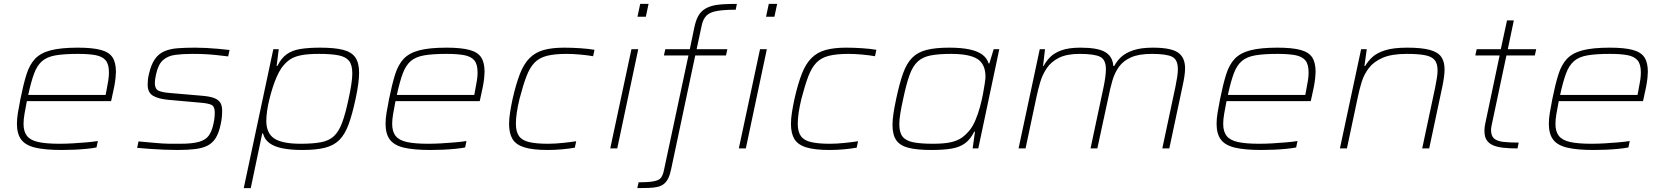

<svg xmlns="http://www.w3.org/2000/svg" viewBox="-20 -763 8556 987"><path d="M298 8Q212 8 161.5 -4Q111 -16 89 -45.5Q67 -75 67 -127Q67 -152 72 -183Q77 -214 85 -254Q100 -329 116 -380Q132 -431 160.5 -461Q189 -491 241 -504.5Q293 -518 380 -518Q455 -518 498 -506.5Q541 -495 558.5 -468Q576 -441 576 -394Q576 -382 574 -362.5Q572 -343 567 -316.5Q562 -290 554 -256L551 -243H118Q111 -207 106 -178Q101 -149 101 -126Q101 -87 118.5 -64.5Q136 -42 176.5 -33Q217 -24 286 -24Q317 -24 352.5 -26Q388 -28 422.5 -31Q457 -34 483 -38L476 -5Q456 -1 426 2Q396 5 363 6.5Q330 8 298 8ZM125 -275H523L527 -296Q534 -331 537 -351.5Q540 -372 540 -391Q540 -433 523 -453Q506 -473 471 -479.5Q436 -486 381 -486Q310 -486 266 -478.5Q222 -471 196.5 -449Q171 -427 155.5 -385.5Q140 -344 125 -275Z M893 8Q862 8 825 6.5Q788 5 751.5 2.5Q715 0 685 -3L692 -36Q737 -32 765 -29.5Q793 -27 813.5 -25.5Q834 -24 854.5 -24Q875 -24 905 -24Q969 -24 1003.5 -34Q1038 -44 1054 -67Q1070 -90 1078 -130Q1082 -148 1083 -162Q1084 -176 1084 -184Q1084 -216 1067 -224Q1050 -232 1012 -235L844 -250Q792 -255 765.5 -271.5Q739 -288 739 -328Q739 -341 740.5 -354.5Q742 -368 746 -384Q757 -432 776.5 -459.5Q796 -487 825 -499.5Q854 -512 893 -515Q932 -518 983 -518Q1009 -518 1040 -516.5Q1071 -515 1102.5 -512Q1134 -509 1160 -506L1153 -473Q1120 -477 1092 -480Q1064 -483 1034.5 -484.5Q1005 -486 967 -486Q919 -486 881 -481Q843 -476 818 -454Q793 -432 782 -380Q779 -367 777.5 -355.5Q776 -344 776 -336Q776 -306 794.5 -297Q813 -288 853 -285L1016 -271Q1055 -268 1078 -260Q1101 -252 1111.5 -236.5Q1122 -221 1122 -194Q1122 -177 1120.5 -161Q1119 -145 1114 -122Q1105 -79 1088.5 -53Q1072 -27 1046 -14Q1020 -1 982 3.5Q944 8 893 8Z M1233 204 1385 -510H1413L1402 -424H1406Q1425 -463 1453 -483.5Q1481 -504 1523 -511Q1565 -518 1626 -518Q1699 -518 1743 -507Q1787 -496 1806.5 -468Q1826 -440 1826 -389Q1826 -364 1821.5 -330.5Q1817 -297 1808 -255Q1791 -175 1772 -123.5Q1753 -72 1724.5 -43.5Q1696 -15 1650.5 -3.5Q1605 8 1535 8Q1475 8 1432.5 -0.5Q1390 -9 1365 -27.5Q1340 -46 1332 -77H1328L1269 204ZM1525 -24Q1590 -24 1631 -32Q1672 -40 1697 -63.5Q1722 -87 1739 -133Q1756 -179 1772 -255Q1781 -296 1786 -329Q1791 -362 1791 -386Q1791 -429 1774.5 -450Q1758 -471 1720.5 -478.5Q1683 -486 1619 -486Q1563 -486 1527.5 -479Q1492 -472 1469 -456Q1446 -440 1426 -412Q1414 -394 1402.5 -368Q1391 -342 1381.5 -312Q1372 -282 1364.5 -251.5Q1357 -221 1353 -192.5Q1349 -164 1349 -142Q1349 -78 1390 -51Q1431 -24 1525 -24Z M2193 8Q2107 8 2056.5 -4Q2006 -16 1984 -45.5Q1962 -75 1962 -127Q1962 -152 1967 -183Q1972 -214 1980 -254Q1995 -329 2011 -380Q2027 -431 2055.5 -461Q2084 -491 2136 -504.5Q2188 -518 2275 -518Q2350 -518 2393 -506.5Q2436 -495 2453.5 -468Q2471 -441 2471 -394Q2471 -382 2469 -362.5Q2467 -343 2462 -316.5Q2457 -290 2449 -256L2446 -243H2013Q2006 -207 2001 -178Q1996 -149 1996 -126Q1996 -87 2013.5 -64.5Q2031 -42 2071.5 -33Q2112 -24 2181 -24Q2212 -24 2247.5 -26Q2283 -28 2317.5 -31Q2352 -34 2378 -38L2371 -5Q2351 -1 2321 2Q2291 5 2258 6.5Q2225 8 2193 8ZM2020 -275H2418L2422 -296Q2429 -331 2432 -351.5Q2435 -372 2435 -391Q2435 -433 2418 -453Q2401 -473 2366 -479.5Q2331 -486 2276 -486Q2205 -486 2161 -478.5Q2117 -471 2091.5 -449Q2066 -427 2050.5 -385.5Q2035 -344 2020 -275Z M2796 8Q2719 8 2675.5 -5.5Q2632 -19 2614.5 -48.5Q2597 -78 2597 -126Q2597 -152 2602 -184.5Q2607 -217 2615 -254Q2633 -333 2653 -384Q2673 -435 2702.5 -464.5Q2732 -494 2775 -506Q2818 -518 2881 -518Q2921 -518 2964.5 -515Q3008 -512 3036 -507L3029 -474Q3001 -479 2963 -482.5Q2925 -486 2893 -486Q2831 -486 2791.5 -476Q2752 -466 2727.5 -440.5Q2703 -415 2686 -370Q2669 -325 2651 -256Q2641 -215 2636.5 -183Q2632 -151 2632 -127Q2632 -86 2648 -63.5Q2664 -41 2700.5 -32.5Q2737 -24 2797 -24Q2833 -24 2875 -28.5Q2917 -33 2942 -37L2935 -4Q2909 1 2870.5 4.5Q2832 8 2796 8Z M3257 -677 3271 -743H3314L3300 -677ZM3117 0 3226 -510H3261L3153 0Z M3256 204 3263 174Q3317 174 3343 168.5Q3369 163 3378 150.5Q3387 138 3392 117L3519 -478H3393L3400 -510H3526L3550 -625Q3557 -657 3568 -678Q3579 -699 3596.5 -712Q3614 -725 3638 -732Q3662 -739 3694.5 -741Q3727 -743 3768 -743L3762 -713Q3701 -713 3665 -706.5Q3629 -700 3611.5 -682.5Q3594 -665 3587 -631L3561 -510H3719L3712 -478H3554L3430 107Q3424 136 3415 154Q3406 172 3393 182.5Q3380 193 3361 197.5Q3342 202 3316 203Q3290 204 3256 204ZM3918 -677 3932 -743H3975L3961 -677ZM3778 0 3887 -510H3922L3814 0Z M4245 8Q4168 8 4124.5 -5.5Q4081 -19 4063.5 -48.5Q4046 -78 4046 -126Q4046 -152 4051 -184.5Q4056 -217 4064 -254Q4082 -333 4102 -384Q4122 -435 4151.5 -464.5Q4181 -494 4224 -506Q4267 -518 4330 -518Q4370 -518 4413.5 -515Q4457 -512 4485 -507L4478 -474Q4450 -479 4412 -482.5Q4374 -486 4342 -486Q4280 -486 4240.5 -476Q4201 -466 4176.5 -440.5Q4152 -415 4135 -370Q4118 -325 4100 -256Q4090 -215 4085.5 -183Q4081 -151 4081 -127Q4081 -86 4097 -63.5Q4113 -41 4149.5 -32.5Q4186 -24 4246 -24Q4282 -24 4324 -28.5Q4366 -33 4391 -37L4384 -4Q4358 1 4319.5 4.5Q4281 8 4245 8Z M4768 8Q4695 8 4651 -3Q4607 -14 4587.5 -42Q4568 -70 4568 -121Q4568 -147 4573 -180Q4578 -213 4587 -255Q4604 -335 4622.5 -386.5Q4641 -438 4669.5 -466.5Q4698 -495 4743.5 -506.5Q4789 -518 4859 -518Q4922 -518 4964 -509Q5006 -500 5030 -482Q5054 -464 5062 -437H5066L5088 -510H5117L5009 0H4980L4992 -86H4988Q4969 -47 4941 -26.5Q4913 -6 4871.5 1Q4830 8 4768 8ZM4776 -24Q4832 -24 4866.5 -31.5Q4901 -39 4924 -55Q4947 -71 4968 -98Q4983 -118 4995.5 -148Q5008 -178 5017.5 -212.5Q5027 -247 5033 -279Q5039 -311 5042.5 -335Q5046 -359 5046 -368Q5046 -433 5005 -459.5Q4964 -486 4869 -486Q4805 -486 4764 -478Q4723 -470 4697.5 -446.5Q4672 -423 4655.5 -377Q4639 -331 4623 -255Q4614 -215 4608.5 -181.5Q4603 -148 4603 -124Q4603 -82 4620 -60.5Q4637 -39 4675 -31.5Q4713 -24 4776 -24Z M5216 0 5325 -510H5352L5342 -424H5345Q5358 -449 5379 -470Q5400 -491 5437 -504.5Q5474 -518 5535 -518Q5624 -518 5662 -495Q5700 -472 5703 -424H5708Q5721 -449 5743.5 -470Q5766 -491 5805.5 -504.5Q5845 -518 5906 -518Q5999 -518 6035.5 -493Q6072 -468 6072 -412Q6072 -393 6068.5 -370Q6065 -347 6059 -320L5991 0H5955L6022 -315Q6028 -344 6031.5 -367Q6035 -390 6035 -407Q6035 -457 6005 -471.5Q5975 -486 5901 -486Q5835 -486 5795 -468.5Q5755 -451 5732.5 -420Q5710 -389 5698.5 -349Q5687 -309 5678 -264L5621 0H5586L5653 -315Q5659 -344 5662 -367Q5665 -390 5665 -407Q5665 -457 5634.5 -471.5Q5604 -486 5530 -486Q5464 -486 5424 -466Q5384 -446 5361.5 -413Q5339 -380 5327.5 -341Q5316 -302 5308 -264L5252 0Z M6465 8Q6379 8 6328.5 -4Q6278 -16 6256 -45.5Q6234 -75 6234 -127Q6234 -152 6239 -183Q6244 -214 6252 -254Q6267 -329 6283 -380Q6299 -431 6327.5 -461Q6356 -491 6408 -504.5Q6460 -518 6547 -518Q6622 -518 6665 -506.5Q6708 -495 6725.5 -468Q6743 -441 6743 -394Q6743 -382 6741 -362.5Q6739 -343 6734 -316.5Q6729 -290 6721 -256L6718 -243H6285Q6278 -207 6273 -178Q6268 -149 6268 -126Q6268 -87 6285.5 -64.5Q6303 -42 6343.5 -33Q6384 -24 6453 -24Q6484 -24 6519.5 -26Q6555 -28 6589.5 -31Q6624 -34 6650 -38L6643 -5Q6623 -1 6593 2Q6563 5 6530 6.5Q6497 8 6465 8ZM6292 -275H6690L6694 -296Q6701 -331 6704 -351.5Q6707 -372 6707 -391Q6707 -433 6690 -453Q6673 -473 6638 -479.5Q6603 -486 6548 -486Q6477 -486 6433 -478.5Q6389 -471 6363.5 -449Q6338 -427 6322.5 -385.5Q6307 -344 6292 -275Z M6868 0 6977 -510H7006L6994 -424H6998Q7013 -450 7036.5 -471Q7060 -492 7102 -505Q7144 -518 7214 -518Q7288 -518 7330 -506.5Q7372 -495 7389 -470.5Q7406 -446 7406 -406Q7406 -390 7403 -367Q7400 -344 7395 -320L7327 0H7291L7358 -315Q7363 -341 7366.5 -362.5Q7370 -384 7370 -400Q7370 -437 7354.5 -455Q7339 -473 7304 -479.5Q7269 -486 7211 -486Q7134 -486 7088 -466Q7042 -446 7017 -413.5Q6992 -381 6980 -342Q6968 -303 6960 -264L6904 0Z M7781 0Q7740 0 7708 -3.5Q7676 -7 7654.5 -16.5Q7633 -26 7622 -43.5Q7611 -61 7611 -90Q7611 -97 7611.5 -103.5Q7612 -110 7613 -116Q7614 -122 7615 -127L7689 -478H7564L7571 -510H7695L7727 -658H7762L7731 -510H7877L7870 -478H7724L7649 -124Q7647 -115 7646 -108.5Q7645 -102 7645 -99Q7645 -96 7645 -94Q7645 -64 7661 -50.5Q7677 -37 7709 -33.5Q7741 -30 7787 -30Z M8173 8Q8087 8 8036.5 -4Q7986 -16 7964 -45.5Q7942 -75 7942 -127Q7942 -152 7947 -183Q7952 -214 7960 -254Q7975 -329 7991 -380Q8007 -431 8035.5 -461Q8064 -491 8116 -504.5Q8168 -518 8255 -518Q8330 -518 8373 -506.5Q8416 -495 8433.5 -468Q8451 -441 8451 -394Q8451 -382 8449 -362.5Q8447 -343 8442 -316.5Q8437 -290 8429 -256L8426 -243H7993Q7986 -207 7981 -178Q7976 -149 7976 -126Q7976 -87 7993.5 -64.5Q8011 -42 8051.5 -33Q8092 -24 8161 -24Q8192 -24 8227.5 -26Q8263 -28 8297.5 -31Q8332 -34 8358 -38L8351 -5Q8331 -1 8301 2Q8271 5 8238 6.5Q8205 8 8173 8ZM8000 -275H8398L8402 -296Q8409 -331 8412 -351.5Q8415 -372 8415 -391Q8415 -433 8398 -453Q8381 -473 8346 -479.5Q8311 -486 8256 -486Q8185 -486 8141 -478.5Q8097 -471 8071.5 -449Q8046 -427 8030.5 -385.5Q8015 -344 8000 -275Z"/></svg>

Font: Saira Expanded Thin
Style: Italic
Weight: 250
Width: 7
Italic angle: -12°
Designer: Hector Gatti with collaboration of the Omnibus-Type team
Foundry: Omnibus-Type
Version: Version 1.101